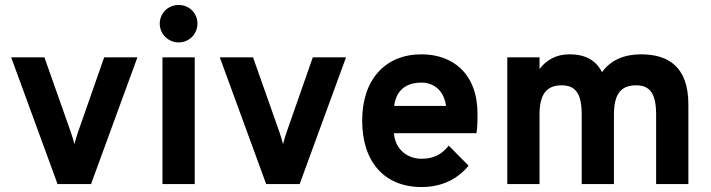

<svg xmlns="http://www.w3.org/2000/svg" viewBox="-20 -742 2865 774"><path d="M212 0H347L534 -511H400L294 -208C289 -193 284 -177 280 -161C276 -177 271 -193 266 -208L159 -511H25Z M700 -571C743 -571 776 -605 776 -647C776 -689 743 -722 700 -722C658 -722 624 -689 624 -647C624 -605 658 -571 700 -571ZM635 0H765V-511H635Z M1053 0H1188L1375 -511H1241L1135 -208C1130 -193 1125 -177 1121 -161C1117 -177 1112 -193 1107 -208L1000 -511H866Z M1679 12C1764 12 1826 -22 1869 -74L1789 -155C1760 -118 1726 -102 1679 -102C1623 -102 1573 -139 1568 -205H1901C1905 -233 1905 -262 1905 -282C1905 -446 1805 -523 1679 -523C1533 -523 1440 -421 1440 -256C1440 -88 1531 12 1679 12ZM1569 -315C1577 -379 1618 -409 1679 -409C1731 -409 1770 -375 1778 -315Z M2625 0H2755V-321C2755 -474 2673 -523 2564 -523C2500 -523 2443 -502 2407 -451C2383 -498 2341 -523 2276 -523C2221 -523 2183 -500 2155 -464V-511H2025V0H2155V-280C2155 -363 2184 -398 2244 -398C2302 -398 2325 -363 2325 -279V0H2455V-280C2455 -363 2483 -398 2544 -398C2602 -398 2625 -363 2625 -279Z"/></svg>

Font: Overpass ExtraBold
Style: Regular
Weight: 800
Designer: Delve Withrington, Thomas Jockin
Foundry: Delve Fonts
Version: Version 3.000;DELV;Overpass